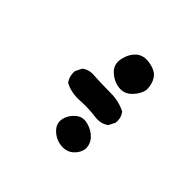

<svg xmlns="http://www.w3.org/2000/svg" viewBox="-20 -999 540 540"><g transform="rotate(-45 250.0 -729.0)"><path d="M236.3 -636.7 216.8 -646.5Q203.1 -664.1 207 -691.4Q210.9 -718.8 209 -752Q207 -785.2 220.7 -810.5Q236.3 -822.3 257.8 -820.3L277.3 -810.5Q289.1 -794.9 287.1 -773.4Q285.2 -740.2 285.2 -707Q285.2 -673.8 271.5 -646.5Q257.8 -634.8 236.3 -636.7ZM362.3 -640.6Q342.8 -644.5 326.2 -661.1Q309.6 -677.7 312.5 -700.2Q315.4 -722.7 332 -740.2Q348.6 -757.8 373.5 -752.4Q398.4 -747.1 412.6 -731Q426.8 -714.8 421.9 -688Q417 -661.1 401.4 -650.9Q385.7 -640.6 362.3 -640.6ZM125 -644.5Q107.4 -646.5 93.8 -661.1Q80.1 -675.8 82 -698.2Q84 -720.7 99.6 -737.3Q115.2 -753.9 134.8 -750.5Q154.3 -747.1 168.9 -731Q183.6 -714.8 178.2 -693.4Q172.9 -671.9 158.7 -658.2Q144.5 -644.5 125 -644.5Z"/></g></svg>

Font: NaikaiFont
Style: Regular
Weight: 400
Version: Version 1.67